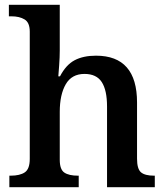

<svg xmlns="http://www.w3.org/2000/svg" viewBox="-20 -780 692 800"><path d="M19 -48H24Q63 -48 83.5 -62Q104 -76 104 -118V-648Q104 -686 82.5 -699Q61 -712 28 -712H17V-760H229V-569Q229 -542 226.5 -507.5Q224 -473 223 -462H230Q255 -510 291 -529Q327 -548 380 -548Q551 -548 551 -353V-119Q551 -76 567.5 -62Q584 -48 622 -48H625V0H426V-336Q426 -404 404 -438Q382 -472 332 -472Q279 -472 254 -429Q229 -386 229 -314V-114Q229 -74 248 -61Q267 -48 305 -48H308V0H19Z"/></svg>

Font: Noto Serif SemiBold
Style: Regular
Weight: 600
Designer: Monotype Design Team
Foundry: Monotype Imaging Inc.
Version: Version 1.001